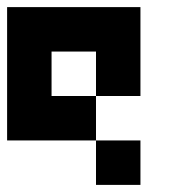

<svg xmlns="http://www.w3.org/2000/svg" viewBox="-20 -395 540 540"><path d="M375 -375V-125H250V-250H125V-125H250V0H0V-375ZM375 0V125H250V0Z"/></svg>

Font: Bytesized
Style: Regular
Weight: 400
Monospace: yes
Designer: baltdev
Version: Version 1.000